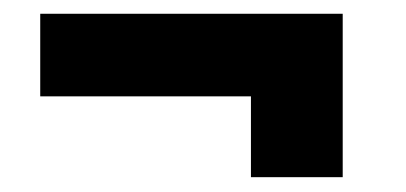

<svg xmlns="http://www.w3.org/2000/svg" viewBox="-20 -360 575 272"><path d="M371.5 -340.5V-223.5H37V-340.5ZM465.5 -109H335.5V-340.5H465.5Z"/></svg>

Font: Hepta Slab ExtraLight
Style: Bold
Weight: 700
Version: Version 1.102